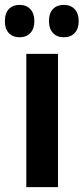

<svg xmlns="http://www.w3.org/2000/svg" viewBox="-51 -768 343 788"><path d="M187 0H57V-547H187ZM-31 -681Q-31 -714 -14.5 -731Q2 -748 29 -748Q57 -748 73.5 -730.5Q90 -713 90 -681Q90 -650 73.5 -632.5Q57 -615 29 -615Q2 -615 -14.5 -632Q-31 -649 -31 -681ZM150 -681Q150 -714 166.5 -731Q183 -748 211 -748Q239 -748 255.5 -730.5Q272 -713 272 -681Q272 -650 255.5 -632.5Q239 -615 211 -615Q183 -615 166.5 -632.5Q150 -650 150 -681Z"/></svg>

Font: Noto Sans Armenian ExtraCondensed
Style: Bold
Weight: 700
Width: 2
Designer: Monotype Design Team
Foundry: Monotype Imaging Inc.
Version: Version 2.008; ttfautohint (v1.8.4.7-5d5b)